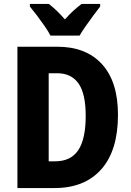

<svg xmlns="http://www.w3.org/2000/svg" viewBox="-20 -950 662 970"><path d="M576 -370Q576 -190 492 -95Q408 0 256 0H68V-714H269Q415 -714 495.5 -625.5Q576 -537 576 -370ZM413 -364Q413 -477 376.5 -528.5Q340 -580 269 -580H226V-135H258Q338 -135 375.5 -191.5Q413 -248 413 -364ZM235 -770Q225 -790 206 -817.5Q187 -845 166.5 -872Q146 -899 131 -917V-930H227Q266 -900 308 -852Q331 -878 351.5 -896.5Q372 -915 392 -930H486V-917Q471 -898 451.5 -871.5Q432 -845 413 -818Q394 -791 382 -770Z"/></svg>

Font: Noto Sans Ethiopic Condensed ExtraBold
Style: Regular
Weight: 800
Width: 3
Designer: Monotype Design Team
Foundry: Monotype Imaging Inc.
Version: Version 2.102; ttfautohint (v1.8.4.7-5d5b)